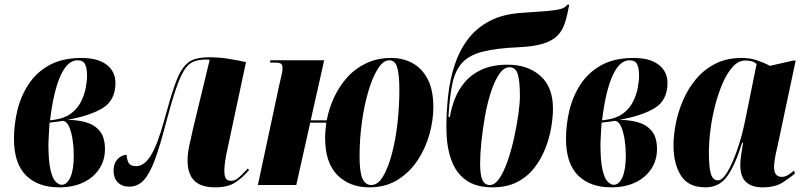

<svg xmlns="http://www.w3.org/2000/svg" viewBox="-20 -795 3457 825"><path d="M235 10Q143 10 91.5 -41.5Q40 -93 40 -199Q40 -259 54.5 -320Q69 -381 102.5 -432.5Q136 -484 192 -515Q248 -546 331 -546Q400 -546 438 -517Q476 -488 476 -438Q476 -365 422.5 -331.5Q369 -298 269 -280Q309 -280 346 -270.5Q383 -261 407 -234Q431 -207 431 -154Q431 -107 406.5 -69.5Q382 -32 338 -11Q294 10 235 10ZM211 -280Q256 -286 284 -306.5Q312 -327 327 -356Q342 -385 348 -415.5Q354 -446 354 -471Q354 -500 346 -518Q338 -536 313 -536Q270 -536 240 -469.5Q210 -403 195 -278ZM245 -1Q268 -1 282.5 -33.5Q297 -66 297 -128Q297 -162 292 -194.5Q287 -227 277.5 -249.5Q268 -272 252 -276Q240 -274 225 -272Q210 -270 193 -268Q192 -258 191 -237.5Q190 -217 189 -198.5Q188 -180 188 -177Q188 -103 197 -65Q206 -27 219.5 -14Q233 -1 245 -1Z M905 10Q844 10 815 -18.5Q786 -47 786 -105Q786 -134 792.5 -165.5Q799 -197 809 -240L881 -538Q876 -539 871.5 -539Q867 -539 862 -539Q831 -539 809 -529Q787 -519 769.5 -490Q752 -461 733.5 -405.5Q715 -350 691 -259Q666 -163 644 -104.5Q622 -46 596.5 -19.5Q571 7 535 7Q504 7 486 -11.5Q468 -30 468 -60Q468 -87 478.5 -102.5Q489 -118 502 -124Q515 -130 524 -130Q524 -114 531.5 -97.5Q539 -81 565 -81Q600 -81 628.5 -127.5Q657 -174 685 -276Q710 -368 728.5 -422.5Q747 -477 767 -504Q787 -531 814 -540Q841 -549 881 -549Q919 -549 961 -542.5Q1003 -536 1037 -528L957 -153Q951 -126 947.5 -103Q944 -80 944 -61Q944 -38 950.5 -28Q957 -18 973 -18Q987 -18 1000.5 -28Q1014 -38 1045 -71L1050 -64Q1021 -30 989.5 -10Q958 10 905 10Z M1567 10Q1482 10 1429.5 -43Q1377 -96 1377 -202Q1377 -218 1378.5 -235Q1380 -252 1382 -268H1313L1253 0H1088L1180 -430Q1185 -454 1189.5 -471Q1194 -488 1194 -503Q1194 -516 1187.5 -521Q1181 -526 1162 -526H1140L1142 -536H1373L1315 -278H1384Q1393 -328 1415 -375.5Q1437 -423 1471 -461.5Q1505 -500 1553 -523Q1601 -546 1662 -546Q1711 -546 1752 -524Q1793 -502 1817.5 -455.5Q1842 -409 1842 -334Q1842 -279 1825.5 -219Q1809 -159 1775 -107Q1741 -55 1689 -22.5Q1637 10 1567 10ZM1575 0Q1604 0 1626 -37Q1648 -74 1664 -134.5Q1680 -195 1688 -266.5Q1696 -338 1696 -408Q1696 -473 1687 -504.5Q1678 -536 1652 -536Q1627 -536 1604 -500Q1581 -464 1563 -403.5Q1545 -343 1535 -270Q1525 -197 1525 -123Q1525 -55 1537.5 -27.5Q1550 0 1575 0Z M2097 10Q2025 10 1981.5 -21.5Q1938 -53 1918 -111Q1898 -169 1898 -246Q1898 -315 1905.5 -383.5Q1913 -452 1933 -514Q1953 -576 1989.5 -625Q2026 -674 2083.5 -704.5Q2141 -735 2225 -740Q2287 -744 2323.5 -747Q2360 -750 2378.5 -754Q2397 -758 2405 -763Q2413 -768 2418 -775H2426Q2418 -730 2407.5 -697Q2397 -664 2375.5 -642Q2354 -620 2314 -607.5Q2274 -595 2208 -592Q2114 -588 2056 -573.5Q1998 -559 1967.5 -527Q1937 -495 1924.5 -438.5Q1912 -382 1907 -293L1913 -292Q1919 -331 1934.5 -370.5Q1950 -410 1978 -443Q2006 -476 2051 -496.5Q2096 -517 2162 -517Q2248 -517 2302 -469Q2356 -421 2356 -328Q2356 -292 2348.5 -247.5Q2341 -203 2323.5 -158Q2306 -113 2276.5 -74.5Q2247 -36 2202.5 -13Q2158 10 2097 10ZM2085 0Q2107 0 2126.5 -29.5Q2146 -59 2162 -105.5Q2178 -152 2189.5 -205Q2201 -258 2207.5 -305Q2214 -352 2214 -382Q2214 -446 2205 -476Q2196 -506 2169 -506Q2145 -506 2125 -476.5Q2105 -447 2089.5 -399.5Q2074 -352 2064 -296Q2054 -240 2048.5 -186.5Q2043 -133 2043 -92Q2043 -43 2053 -21.5Q2063 0 2085 0Z M2607 10Q2515 10 2463.5 -41.5Q2412 -93 2412 -199Q2412 -259 2426.5 -320Q2441 -381 2474.5 -432.5Q2508 -484 2564 -515Q2620 -546 2703 -546Q2772 -546 2810 -517Q2848 -488 2848 -438Q2848 -365 2794.5 -331.5Q2741 -298 2641 -280Q2681 -280 2718 -270.5Q2755 -261 2779 -234Q2803 -207 2803 -154Q2803 -107 2778.5 -69.5Q2754 -32 2710 -11Q2666 10 2607 10ZM2583 -280Q2628 -286 2656 -306.5Q2684 -327 2699 -356Q2714 -385 2720 -415.5Q2726 -446 2726 -471Q2726 -500 2718 -518Q2710 -536 2685 -536Q2642 -536 2612 -469.5Q2582 -403 2567 -278ZM2617 -1Q2640 -1 2654.5 -33.5Q2669 -66 2669 -128Q2669 -162 2664 -194.5Q2659 -227 2649.5 -249.5Q2640 -272 2624 -276Q2612 -274 2597 -272Q2582 -270 2565 -268Q2564 -258 2563 -237.5Q2562 -217 2561 -198.5Q2560 -180 2560 -177Q2560 -103 2569 -65Q2578 -27 2591.5 -14Q2605 -1 2617 -1Z M3011 10Q2938 10 2906 -40.5Q2874 -91 2874 -170Q2874 -214 2884 -265Q2894 -316 2915.5 -365.5Q2937 -415 2971.5 -456Q3006 -497 3054.5 -521.5Q3103 -546 3167 -546Q3205 -546 3237 -534.5Q3269 -523 3288 -512L3389 -535H3399L3325 -186Q3323 -175 3318 -154.5Q3313 -134 3309.5 -113Q3306 -92 3306 -77Q3306 -35 3339 -35Q3353 -35 3365.5 -42.5Q3378 -50 3391 -62L3396 -50Q3377 -33 3344 -11.5Q3311 10 3257 10Q3211 10 3186 -12.5Q3161 -35 3161 -86Q3161 -110 3165 -132Q3169 -154 3173 -182H3169Q3138 -83 3104 -36.5Q3070 10 3011 10ZM3065 -20Q3084 -20 3106 -57Q3128 -94 3149 -155Q3170 -216 3184 -288L3231 -520Q3219 -530 3207 -532.5Q3195 -535 3183 -535Q3153 -535 3128.5 -508Q3104 -481 3085 -437Q3066 -393 3052.5 -340.5Q3039 -288 3032.5 -235.5Q3026 -183 3026 -140Q3026 -76 3034.5 -48Q3043 -20 3065 -20Z"/></svg>

Font: Noto Serif Display ExtraCondensed Black
Style: Italic
Weight: 900
Width: 2
Italic angle: -12°
Designer: Monotype Design Team
Foundry: Monotype Imaging Inc.
Version: Version 2.009